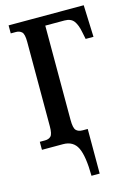

<svg xmlns="http://www.w3.org/2000/svg" viewBox="-136 -784 744 1064"><g transform="rotate(-15 236.0 -252.0)"><path d="M252 210Q251 97 227.5 48.5Q204 0 145 0H24V-46H54Q75 -46 87.5 -58Q100 -70 100 -115V-599Q100 -644 87 -656Q74 -668 54 -668H24V-714H455L462 -531H417L409 -570Q401 -614 384 -637Q367 -660 330 -660H220V-119Q220 -73 232.5 -59.5Q245 -46 270 -46H299V210Z"/></g></svg>

Font: Noto Serif ExtraCondensed SemiBold
Style: Regular
Weight: 600
Width: 2
Designer: Monotype Design Team
Foundry: Monotype Imaging Inc.
Version: Version 2.015; ttfautohint (v1.8.4.7-5d5b)